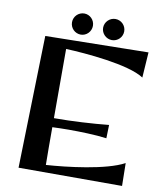

<svg xmlns="http://www.w3.org/2000/svg" viewBox="-92 -928 858 1003"><g transform="rotate(10 337.0 -426.5)"><path d="M502 -302C414 -293 306 -287 218 -287H212V-654C313 -650 548 -631 630 -576L639 -711L93 -702L75 0H624L622 -121C528 -70 321 -46 213 -39C212 -101 212 -156 212 -239C241 -240 270 -241 299 -241C360 -241 440 -239 500 -231ZM495 -797C495 -828 470 -853 439 -853C409 -853 383 -828 383 -797C383 -766 409 -741 439 -741C470 -741 495 -766 495 -797ZM329 -797C329 -828 304 -853 274 -853C243 -853 218 -828 218 -797C218 -766 243 -741 274 -741C304 -741 329 -766 329 -797Z"/></g></svg>

Font: Original Surfer
Style: Regular
Weight: 400
Designer: Astigmatic (AOETI)
Foundry: Astigmatic (AOETI)
Version: Version 1.001